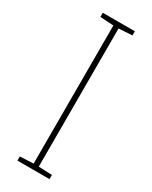

<svg xmlns="http://www.w3.org/2000/svg" viewBox="-188 -758 637 803"><g transform="rotate(30 130.0 -357.0)"><path d="M208 0H53V-20L118 -23V-690L53 -694V-714H208V-694L143 -690V-23L208 -20Z"/></g></svg>

Font: Noto Sans Telugu SemiCondensed Thin
Style: Regular
Weight: 100
Width: 4
Designer: Jelle Bosma - Monotype Design Team
Foundry: Monotype Imaging Inc.
Version: Version 2.005; ttfautohint (v1.8.4.7-5d5b)